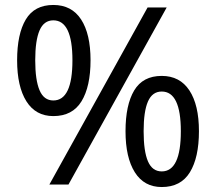

<svg xmlns="http://www.w3.org/2000/svg" viewBox="-20 -744 871 774"><path d="M195 -724Q269 -724 307 -665.5Q345 -607 345 -501Q345 -395 308.5 -335.5Q272 -276 195 -276Q124 -276 86.5 -335.5Q49 -395 49 -501Q49 -607 84 -665.5Q119 -724 195 -724ZM652 -714 256 0H179L575 -714ZM195 -662Q157 -662 139.5 -621.5Q122 -581 122 -501Q122 -421 139.5 -380Q157 -339 195 -339Q272 -339 272 -501Q272 -662 195 -662ZM632 -438Q705 -438 743.5 -379.5Q782 -321 782 -215Q782 -109 745.5 -49.5Q709 10 632 10Q561 10 523.5 -49.5Q486 -109 486 -215Q486 -321 521 -379.5Q556 -438 632 -438ZM632 -375Q594 -375 576.5 -335Q559 -295 559 -215Q559 -134 576.5 -93.5Q594 -53 632 -53Q709 -53 709 -215Q709 -375 632 -375Z"/></svg>

Font: Noto Sans Old South Arabian
Style: Regular
Weight: 400
Designer: Monotype Design Team
Foundry: Monotype Imaging Inc.
Version: Version 2.001; ttfautohint (v1.8.4.7-5d5b)